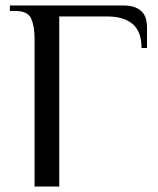

<svg xmlns="http://www.w3.org/2000/svg" viewBox="-20 -680 577 700"><path d="M106 -540Q106 -585 93.5 -612.5Q81 -640 36 -640H16V-660H431Q457 -660 473.5 -653Q490 -646 499.5 -635Q509 -624 512.5 -609.5Q516 -595 516 -580V-505H496Q496 -565 463.5 -592.5Q431 -620 371 -620H196V0H106Z"/></svg>

Font: Philosopher
Style: Regular
Weight: 400
Designer: Jovanny Lemonad
Foundry: Jovanny Lemonad
Version: Version 1.000